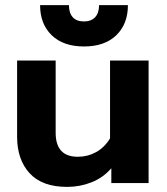

<svg xmlns="http://www.w3.org/2000/svg" viewBox="-20 -717 655 752"><path d="M137 -697H250Q250 -666 265 -649.5Q280 -633 309 -633Q337 -633 352.5 -649.5Q368 -666 368 -697H481Q481 -623 435.5 -579Q390 -535 309 -535Q228 -535 182.5 -579Q137 -623 137 -697ZM47 -181V-480H198V-197Q198 -103 285 -103Q323 -103 356 -121Q389 -139 411 -175V-480H562V0H416V-58Q384 -21 338.5 -3Q293 15 243 15Q145 15 96 -38.5Q47 -92 47 -181Z"/></svg>

Font: Prompt SemiBold
Style: Regular
Weight: 600
Designer: Katatrad Team
Foundry: CadsonDemak
Version: Version 1.000